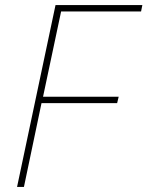

<svg xmlns="http://www.w3.org/2000/svg" viewBox="-20 -734 579 754"><path d="M47 0 198 -714H539L534 -689H220L149 -354H446L440 -329H143L74 0Z"/></svg>

Font: Noto Sans Disp Thin
Style: Italic
Weight: 100
Italic angle: -12°
Designer: Monotype Design Team
Foundry: Monotype Imaging Inc.
Version: Version 2.000;GOOG;noto-source:20170915:90ef993387c0